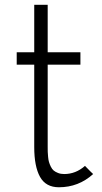

<svg xmlns="http://www.w3.org/2000/svg" viewBox="-20 -770 424 802"><path d="M49.8 -500V-551.8H123V-750H179.2V-551.8H315.9V-500H179.2V-155.8Q179.2 -143.1 179.4 -135.7Q179.7 -128.4 180.9 -115Q182.1 -101.6 184.6 -93.3Q187 -85 192.1 -74.2Q197.3 -63.5 204.3 -57.6Q211.4 -51.8 222.7 -47.4Q233.9 -43 248 -43Q296.4 -43 335 -77.1Q340.3 -71.8 346.9 -64.9Q353.5 -58.1 358.4 -53.2Q363.3 -48.3 369.1 -43Q308.1 12.2 226.1 12.2Q171.4 12.2 147.2 -31.2Q123 -74.7 123 -155.8V-500Z"/></svg>

Font: Junction Light
Style: Regular
Weight: 300
Designer: Caroline Hadilaksono
Foundry: Caroline Hadilaksono
Version: Version 1.002